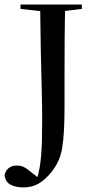

<svg xmlns="http://www.w3.org/2000/svg" viewBox="-57 -684 414 842"><path d="M46 138Q12 138 -10.5 126Q-33 114 -37 85Q-34 66 -20 54Q-6 42 15 42Q34 42 47.5 48.5Q61 55 81 72L115 99V114H104V104Q112 78 116.5 52.5Q121 27 123.5 -2.5Q126 -32 127 -69.5Q128 -107 128 -156Q128 -186 127.5 -220Q127 -254 126 -292Q125 -330 124 -372Q123 -414 122 -460.5Q121 -507 120.5 -558Q120 -609 119 -664H229Q227 -590 226.5 -513Q226 -436 226 -358V-219Q226 -157 223.5 -112Q221 -67 215.5 -34.5Q210 -2 198.5 22.5Q187 47 170 69Q141 105 111.5 121.5Q82 138 46 138ZM33 -645V-664H302V-645L198 -632H149Z"/></svg>

Font: Source Serif 4 60pt SemiBold
Style: Regular
Weight: 600
Version: Version 4.004;hotconv 1.0.116;makeotfexe 2.5.65601